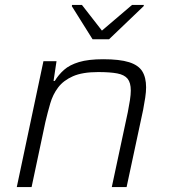

<svg xmlns="http://www.w3.org/2000/svg" viewBox="-20 -758 688 778"><path d="M48 0 156 -510H209L197 -430H202Q217 -455 239.5 -475Q262 -495 300 -506.5Q338 -518 398 -518Q465 -518 503 -506Q541 -494 556.5 -469Q572 -444 572 -404Q572 -386 568.5 -362.5Q565 -339 560 -313L493 0H433L498 -304Q503 -329 506.5 -352Q510 -375 510 -391Q510 -423 497 -439Q484 -455 455 -460.5Q426 -466 378 -466Q314 -466 275.5 -449Q237 -432 215.5 -403.5Q194 -375 183.5 -338.5Q173 -302 164 -264L108 0ZM355 -599 271 -733 272 -738H312L393 -634L515 -738H563L562 -733L422 -599Z"/></svg>

Font: Saira SemiExpanded Light
Style: Italic
Weight: 300
Width: 6
Italic angle: -12°
Designer: Hector Gatti with collaboration of the Omnibus-Type team
Foundry: Omnibus-Type
Version: Version 1.101